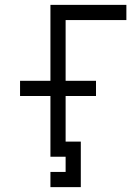

<svg xmlns="http://www.w3.org/2000/svg" viewBox="-20 -645 540 790"><path d="M375 -250V-312.5H250Q250 -312.5 250 -562.5H500V-625H187.5V-312.5H62.5V-250H187.5Q187.5 -250 187.5 0H250V62.5H187.5V125H312.5V-62.5H250V-250Z"/></svg>

Font: UnifontExMono
Style: Regular
Weight: 500
Version: Version 15.0.06